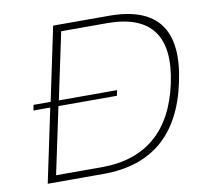

<svg xmlns="http://www.w3.org/2000/svg" viewBox="-76 -750 869 831"><g transform="rotate(-10 358.5 -335.0)"><path d="M455 -670H210L142 -347H67L62 -323H136L68 0H313C526 0 657 -111 704 -335C752 -559 668 -670 455 -670ZM110 -30 172 -323H429L434 -347H178L240 -640H441C635 -640 711 -537 668 -335C625 -134 505 -30 311 -30Z"/></g></svg>

Font: LT Wave Text Thin Italic
Style: Regular
Weight: 100
Designer: Daniel Lyons
Version: Version 2.5 (Glyphs App)